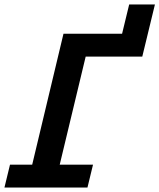

<svg xmlns="http://www.w3.org/2000/svg" viewBox="-45 -845 718 865"><path d="M-25 0 0 -103H100L241 -693H505L537 -825H653L596 -590H341L224 -103H374L349 0Z"/></svg>

Font: Ubuntu Sans Mono SemiBold
Style: Italic
Weight: 600
Italic angle: -13.5°
Monospace: yes
Designer: Dalton Maag Ltd
Foundry: Dalton Maag Ltd
Version: Version 1.006